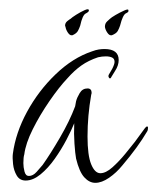

<svg xmlns="http://www.w3.org/2000/svg" viewBox="-20 -403 343 419"><path d="M36 -9Q23 -9 16.5 -20Q10 -31 8.5 -45Q7 -59 8 -67Q14 -113 39 -159Q64 -205 101.5 -241Q139 -277 181 -291Q189 -294 195.5 -295Q202 -296 208 -296Q239 -296 239 -272Q239 -260 231 -248L223 -235Q222 -232 220 -232Q218 -232 217 -235Q216 -238 218 -241Q220 -244 221.5 -247Q223 -250 225 -253Q230 -263 230 -268Q230 -275 224.5 -277.5Q219 -280 211 -280Q207 -280 202.5 -279.5Q198 -279 194 -278Q173 -271 157.5 -260Q142 -249 127 -232Q109 -213 88 -182.5Q67 -152 51.5 -121Q36 -90 33 -66Q31 -60 31 -47Q31 -38 33.5 -28.5Q36 -19 43 -19Q52 -19 60 -28Q68 -37 73 -43Q90 -67 111 -103Q132 -139 144 -171L146 -182Q148 -190 154 -200Q160 -210 171 -210Q180 -210 180 -200Q180 -199 179.5 -198Q179 -197 179 -196Q175 -173 173 -150.5Q171 -128 171 -105Q171 -64 179 -44.5Q187 -25 199 -25Q211 -25 225.5 -38Q240 -51 253.5 -67.5Q267 -84 274 -93L296 -123Q299 -127 301 -127Q303 -127 303 -124Q303 -119 301 -116Q291 -99 277.5 -80.5Q264 -62 247 -42Q234 -26 218 -15Q202 -4 188 -4Q175 -4 164 -16Q153 -28 146 -57Q144 -68 142.5 -89.5Q141 -111 142 -134Q136 -119 125 -98Q114 -77 99.5 -56.5Q85 -36 68.5 -22.5Q52 -9 36 -9ZM138 -326H136Q132 -326 128 -332Q124 -338 123 -344Q123 -345 122.5 -345.5Q122 -346 122 -347Q122 -353 127 -357Q132 -361 134 -362Q137 -365 146.5 -371Q156 -377 165 -381Q174 -385 174 -380Q174 -377 167 -373.5Q160 -370 155 -347Q153 -341 150 -335.5Q147 -330 138 -326ZM224 -326H222Q218 -326 214 -332Q210 -338 209 -344V-345Q209 -352 214 -356.5Q219 -361 220 -362Q223 -365 232.5 -370.5Q242 -376 251 -380Q260 -384 260 -381Q262 -377 255 -374Q248 -371 242 -347Q240 -341 237 -335.5Q234 -330 224 -326Z"/></svg>

Font: Fuggles
Style: Regular
Weight: 400
Designer: Rob Leuschke
Foundry: Robert E. Leuschke
Version: Version 1.100; ttfautohint (v1.8.3)